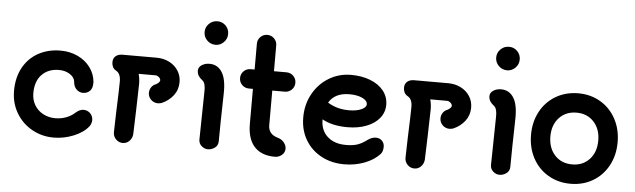

<svg xmlns="http://www.w3.org/2000/svg" viewBox="-50 -968 3924 1186"><g transform="rotate(5 1912.0 -375.0)"><path d="M41 -244Q41 -326 74.5 -387.5Q108 -449 168.5 -482.5Q229 -516 307 -516Q364 -516 412.5 -493.5Q461 -471 491 -430.5Q521 -390 525 -340V-334Q525 -301 508.5 -284.5Q492 -268 465 -268Q443 -268 425.5 -285Q408 -302 406 -333Q403 -359 374.5 -377.5Q346 -396 307 -396Q241 -396 201 -355Q161 -314 161 -240Q161 -198 180.5 -165.5Q200 -133 234 -115Q268 -97 309 -97Q346 -97 378 -109.5Q410 -122 432 -143Q442 -152 454.5 -158Q467 -164 478 -164Q504 -164 521 -147Q538 -130 538 -104Q538 -95 534 -83.5Q530 -72 524 -65Q493 -26 433 -1.5Q373 23 309 23Q236 23 174.5 -11.5Q113 -46 77 -107Q41 -168 41 -244Z M1055 -386Q1055 -339 1028 -303.5Q1001 -268 956 -248Q940 -244 933 -244Q908 -244 890 -261.5Q872 -279 872 -304Q872 -323 882.5 -338.5Q893 -354 910 -360Q919 -364 927 -372Q935 -380 935 -386Q935 -397 924.5 -406Q914 -415 902 -415H799Q807 -385 807 -354Q806 -295 803 -195Q800 -95 798 -41Q796 -16 779 1.5Q762 19 738 19Q713 19 695.5 1Q678 -17 678 -41L681 -159Q687 -317 687 -358Q687 -406 659 -422Q644 -430 637.5 -443.5Q631 -457 631 -472Q631 -497 647 -510.5Q663 -524 689 -524H902Q944 -524 979.5 -506Q1015 -488 1035 -456.5Q1055 -425 1055 -386Z M1182 -708Q1182 -738 1203.5 -759.5Q1225 -781 1256 -781Q1286 -781 1307 -760Q1328 -739 1328 -708Q1328 -678 1306.5 -656.5Q1285 -635 1256 -635Q1225 -635 1203.5 -656.5Q1182 -678 1182 -708ZM1208 -44 1213 -339Q1215 -392 1196 -408Q1179 -421 1170.5 -434Q1162 -447 1161 -466Q1161 -488 1181.5 -501.5Q1202 -515 1230 -515Q1280 -515 1307.5 -472Q1335 -429 1333 -341Q1328 -134 1328 -44Q1328 -17 1308 -2.5Q1288 12 1265 12Q1244 12 1226 -3.5Q1208 -19 1208 -44Z M1630 -384V-169Q1630 -113 1691 -96Q1713 -90 1728 -72Q1743 -54 1743 -33Q1743 -10 1724.5 6Q1706 22 1681 22Q1598 22 1554 -26Q1510 -74 1510 -167V-384H1485Q1460 -384 1442.5 -401.5Q1425 -419 1425 -444Q1425 -469 1442.5 -486.5Q1460 -504 1485 -504H1510V-664Q1510 -689 1527.5 -706.5Q1545 -724 1570 -724Q1595 -724 1612.5 -706.5Q1630 -689 1630 -664V-504H1708Q1733 -504 1750.5 -486.5Q1768 -469 1768 -444Q1768 -419 1750.5 -401.5Q1733 -384 1708 -384Z M2346 -98Q2346 -68 2331 -52Q2295 -13 2236.5 9Q2178 31 2112 31Q2032 31 1969 -3Q1906 -37 1870.5 -97.5Q1835 -158 1835 -236Q1835 -317 1871.5 -382.5Q1908 -448 1970 -485.5Q2032 -523 2107 -523Q2174 -523 2226.5 -502.5Q2279 -482 2309 -444.5Q2339 -407 2339 -357Q2339 -311 2310 -275Q2281 -239 2229.5 -219Q2178 -199 2112 -199Q2017 -199 1955 -234V-232Q1955 -166 1997.5 -127.5Q2040 -89 2112 -89Q2157 -89 2185 -99Q2213 -109 2242 -131Q2268 -150 2293 -150Q2317 -150 2331.5 -135Q2346 -120 2346 -98ZM1980 -340Q2037 -304 2112 -304Q2159 -304 2189 -317.5Q2219 -331 2219 -350Q2219 -373 2187.5 -388Q2156 -403 2107 -403Q2017 -403 1980 -340Z M2863 -386Q2863 -339 2836 -303.5Q2809 -268 2764 -248Q2748 -244 2741 -244Q2716 -244 2698 -261.5Q2680 -279 2680 -304Q2680 -323 2690.5 -338.5Q2701 -354 2718 -360Q2727 -364 2735 -372Q2743 -380 2743 -386Q2743 -397 2732.5 -406Q2722 -415 2710 -415H2607Q2615 -385 2615 -354Q2614 -295 2611 -195Q2608 -95 2606 -41Q2604 -16 2587 1.5Q2570 19 2546 19Q2521 19 2503.5 1Q2486 -17 2486 -41L2489 -159Q2495 -317 2495 -358Q2495 -406 2467 -422Q2452 -430 2445.5 -443.5Q2439 -457 2439 -472Q2439 -497 2455 -510.5Q2471 -524 2497 -524H2710Q2752 -524 2787.5 -506Q2823 -488 2843 -456.5Q2863 -425 2863 -386Z M2990 -708Q2990 -738 3011.5 -759.5Q3033 -781 3064 -781Q3094 -781 3115 -760Q3136 -739 3136 -708Q3136 -678 3114.5 -656.5Q3093 -635 3064 -635Q3033 -635 3011.5 -656.5Q2990 -678 2990 -708ZM3016 -44 3021 -339Q3023 -392 3004 -408Q2987 -421 2978.5 -434Q2970 -447 2969 -466Q2969 -488 2989.5 -501.5Q3010 -515 3038 -515Q3088 -515 3115.5 -472Q3143 -429 3141 -341Q3136 -134 3136 -44Q3136 -17 3116 -2.5Q3096 12 3073 12Q3052 12 3034 -3.5Q3016 -19 3016 -44Z M3246 -252Q3246 -332 3280.5 -396Q3315 -460 3376.5 -496Q3438 -532 3515 -532Q3592 -532 3653 -496Q3714 -460 3748.5 -396Q3783 -332 3783 -252Q3783 -171 3748.5 -107Q3714 -43 3653 -7Q3592 29 3515 29Q3438 29 3376.5 -7Q3315 -43 3280.5 -107Q3246 -171 3246 -252ZM3663 -252Q3663 -323 3622 -367.5Q3581 -412 3515 -412Q3448 -412 3407 -367.5Q3366 -323 3366 -252Q3366 -180 3407 -135.5Q3448 -91 3515 -91Q3581 -91 3622 -135.5Q3663 -180 3663 -252Z"/></g></svg>

Font: Tsukimi Rounded
Style: Bold
Weight: 700
Designer: Takashi Funayama
Foundry: Takashi Funayama
Version: Version 1.032; ttfautohint (v1.8.3)